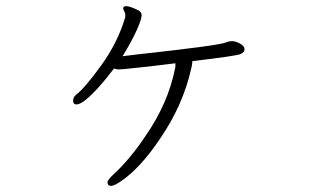

<svg xmlns="http://www.w3.org/2000/svg" viewBox="-20 -569 1040 625"><path d="M381 -542Q381 -549 391 -549Q401 -549 425 -538Q441 -532 441 -519Q441 -506 424.5 -469.5Q408 -433 379 -386Q392 -388 428 -392Q694 -421 716 -431Q725 -435 736 -435Q747 -435 761.5 -427Q776 -419 776 -409Q776 -399 763 -393Q750 -387 606 -370V-367Q606 -362 603 -348Q576 -226 500 -116Q438 -24 378 18Q353 36 341.5 36Q330 36 330 24Q330 18 346 2Q402 -49 452 -124Q527 -231 550 -347Q551 -350 551 -358V-363Q466 -352 383 -344L366 -343Q359 -343 351 -346Q300 -278 259 -244Q240 -229 229 -229Q218 -229 218 -241Q218 -253 228 -261Q255 -281 309 -355.5Q363 -430 387 -511Q388 -513 388 -519.5Q388 -526 384.5 -532Q381 -538 381 -542Z"/></svg>

Font: ToneOZ-Pinyin-WenKai-Light
Style: Light
Weight: 300
Designer: Fontworks Inc.
Foundry: ToneOZ
Version: Version 0.240331